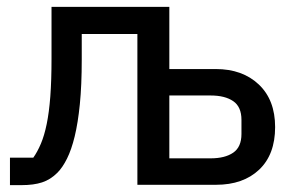

<svg xmlns="http://www.w3.org/2000/svg" viewBox="-20 -538 856 559"><path d="M9 -79H77Q89 -96 99 -119.5Q109 -143 116 -177Q123 -211 126.5 -257.5Q130 -304 130 -367V-518H473V-337H608Q686 -337 733.5 -292Q781 -247 781 -168Q781 -88 734.5 -44Q688 0 609 0H380V-439H218V-364Q218 -290 212.5 -235Q207 -180 197.5 -141Q188 -102 175 -76Q162 -50 147 -35Q127 -15 102.5 -7Q78 1 43 1H9ZM593 -77Q635 -77 659 -93.5Q683 -110 683 -148V-189Q683 -227 659 -243.5Q635 -260 593 -260H473V-77Z"/></svg>

Font: IBM Plex Sans Text
Style: Regular
Weight: 450
Designer: Mike Abbink, Paul van der Laan, Pieter van Rosmalen
Foundry: Bold Monday
Version: Version 3.005